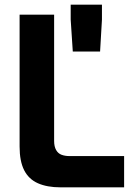

<svg xmlns="http://www.w3.org/2000/svg" viewBox="-20 -803 575 823"><path d="M239 0Q182 0 142.5 -17.5Q103 -35 83.5 -73.5Q64 -112 64 -175V-740H212V-199Q212 -175 220.5 -160Q229 -145 244 -139.5Q259 -134 278 -134H512V0ZM292 -582 283 -719V-783H417V-719L409 -582Z"/></svg>

Font: Exo Thin
Style: Bold
Weight: 700
Version: Version 2.000